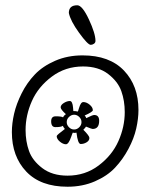

<svg xmlns="http://www.w3.org/2000/svg" viewBox="-20 -699 578 728"><path d="M236 9Q134 9 79.5 -48.5Q25 -106 25 -198Q25 -231 33.5 -268Q42 -305 62 -345Q82 -385 112 -416.5Q142 -448 189 -468.5Q236 -489 293 -489Q395 -489 450 -431.5Q505 -374 505 -282Q505 -249 496.5 -211.5Q488 -174 467 -134.5Q446 -95 416.5 -63.5Q387 -32 340 -11.5Q293 9 236 9ZM236 -33Q303 -33 354 -71.5Q405 -110 429 -164Q453 -218 453 -274Q453 -317 440 -353.5Q427 -390 390 -418.5Q353 -447 295 -447Q228 -447 176.5 -408.5Q125 -370 101 -316Q77 -262 77 -206Q77 -163 90 -126.5Q103 -90 140.5 -61.5Q178 -33 236 -33ZM230 -266Q210 -284 210 -292Q210 -301 222 -308.5Q234 -316 245 -316Q250 -316 253 -309.5Q256 -303 257 -291Q258 -279 258 -278Q267 -278 275 -276Q276 -277 279.5 -289Q283 -301 287 -306.5Q291 -312 296 -312Q308 -312 320 -302Q332 -292 332 -281Q332 -275 301 -261Q306 -256 307 -251Q331 -263 337 -263Q356 -263 356 -241Q356 -210 331 -210Q328 -210 306 -219Q305 -216 296 -207Q319 -184 319 -176Q319 -166 308.5 -159.5Q298 -153 286 -153Q275 -153 270 -196Q263 -194 256 -196Q255 -195 250 -180.5Q245 -166 240 -159Q235 -152 230 -152Q219 -152 207 -162Q195 -172 195 -183Q195 -187 226 -210Q222 -214 218 -222Q213 -217 190 -217Q174 -217 174 -239Q174 -258 191 -258Q214 -258 219 -254Q223 -262 230 -266ZM241 -255Q233 -247 233 -236Q233 -225 241.5 -216.5Q250 -208 261 -208Q272 -208 280.5 -216.5Q289 -225 289 -236Q289 -247 280.5 -255.5Q272 -264 261 -264Q250 -264 241 -255ZM273 -679Q292 -679 317 -625.5Q342 -572 342 -544Q342 -537 336 -533Q330 -529 324 -529Q313 -529 280 -574.5Q247 -620 241 -650Q241 -679 273 -679Z"/></svg>

Font: Bonbon
Style: Regular
Weight: 400
Designer: Ksenia Erulevich
Foundry: Cyreal (www.cyreal.org)
Version: Version 1.001